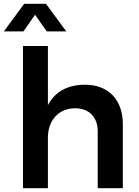

<svg xmlns="http://www.w3.org/2000/svg" viewBox="-34 -982 726 1002"><path d="M88 -818 149 -905 210 -818H312L206 -962H92L-14 -818ZM409 -540C321 -539 254 -506 216 -433V-742H86V0H216V-263C216 -351 269 -416 357 -417C431 -417 476 -371 476 -296V0H607V-334C607 -461 532 -540 409 -540Z"/></svg>

Font: Montserrat_SPRD_medium Medium
Style: Regular
Weight: 400
Designer: Julieta Ulanovsky edited by Nelly Hempel
Foundry: Julieta Ulanovsky
Version: Version 4.000;PS 004.000;hotconv 1.0.88;makeotf.lib2.5.64775